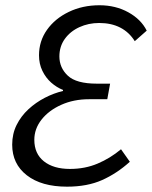

<svg xmlns="http://www.w3.org/2000/svg" viewBox="-20 -688 571 720"><path d="M231.3 12Q135.5 12 80.6 -30.7Q25.7 -73.3 25.7 -145.5Q25.7 -186.1 42.3 -219.4Q58.9 -252.7 86.6 -278.3Q114.3 -303.8 148.1 -321.3Q181.9 -338.8 216.2 -346.8V-350.8Q192.5 -360.1 172 -378.2Q151.5 -396.4 138.9 -422.5Q126.3 -448.5 126.3 -480.8Q126.3 -533.8 156.2 -576.1Q186.2 -618.4 237.8 -643.3Q289.4 -668.3 353.1 -668.3Q413.4 -668.3 461.2 -641.9Q509 -615.5 530.2 -573.1L485.4 -533.6Q464.5 -567.2 431 -584.5Q397.5 -601.8 351.9 -601.8Q312 -601.8 277.8 -586.2Q243.6 -570.6 223.1 -542.2Q202.7 -513.8 202.7 -476.5Q202.7 -433.8 234.4 -404.1Q266.1 -374.3 343 -374.3H392.9L382.3 -315.9H314Q256.2 -315.9 209.6 -294.9Q163 -274 135.8 -239.5Q108.7 -205 108.7 -163.7Q108.7 -111.7 144.6 -83.1Q180.6 -54.5 242.2 -54.5Q299 -54.5 346.2 -74.6Q393.5 -94.6 433.8 -128.3L466.9 -81.4Q418.9 -37.9 363.2 -12.9Q307.4 12 231.3 12Z"/></svg>

Font: Source Sans 3 VF
Style: Italic
Weight: 200
Italic angle: -11°
Designer: Paul D. Hunt
Foundry: Adobe Systems Incorporated
Version: Version 3.042;hotconv 1.0.118;makeotfexe 2.5.65603